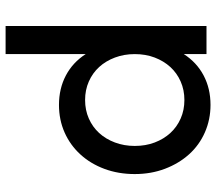

<svg xmlns="http://www.w3.org/2000/svg" viewBox="-62 -492 754 669"><g transform="rotate(90 314.5 -157.0)"><path d="M70 -500H168V-421Q197 -466 242.5 -490Q288 -514 345 -514Q396 -514 440.5 -494.5Q485 -475 517 -439.5Q549 -404 567.5 -355.5Q586 -307 586 -250Q586 -193 568 -144.5Q550 -96 517.5 -60.5Q485 -25 441 -5.5Q397 14 345 14Q288 14 242.5 -10Q197 -34 168 -79V200H70ZM328 -77Q363 -77 392.5 -90Q422 -103 443 -126Q464 -149 476 -181Q488 -213 488 -250Q488 -288 476 -319.5Q464 -351 443 -374Q422 -397 392.5 -410Q363 -423 328 -423Q293 -423 263.5 -410Q234 -397 213 -374Q192 -351 180 -319.5Q168 -288 168 -250Q168 -213 180 -181Q192 -149 213 -126Q234 -103 263.5 -90Q293 -77 328 -77Z"/></g></svg>

Font: NT Somic Medium
Style: Regular
Weight: 500
Designer: Ravid Balaliev — lead type designer, mastering
Michael Voronin — secret advisor, marketing
Ivan Kovalenko — best boy
Foundry: NT Type
Version: Version 0.7